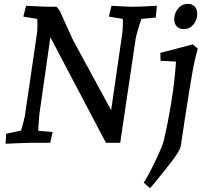

<svg xmlns="http://www.w3.org/2000/svg" viewBox="-20 -740 1073 995"><path d="M12 -47 89 -63Q107 -125 109 -140L171 -563Q174 -578 174 -610L173 -642L101 -654L115 -710Q213 -705 232 -705H273L289 -685L359 -531L556 -169L613 -563Q617 -586 617 -642L544 -654L558 -710Q646 -705 665 -705Q706 -705 793 -710L787 -649L713 -642Q704 -617 695 -586.5Q686 -556 683 -539L603 0H529L241 -547L187 -169Q182 -142 178 -62L253 -56L240 0H140Q119 0 9 5ZM829 -13Q850 -101 868 -212Q886 -323 892 -421L812 -425L811 -466L979 -510L1005 -488Q988 -428 976 -359Q964 -290 940 -137L917 16Q913 39 876 88.5Q839 138 775 215L758 235L725 207Q757 154 790 84Q823 14 829 -13ZM883 -640Q883 -672 903 -696Q923 -720 953 -720Q976 -720 989 -706Q1002 -692 1002 -668Q1002 -636 982 -612.5Q962 -589 932 -589Q909 -589 896 -603Q883 -617 883 -640Z"/></svg>

Font: Andada Pro Medium
Style: Italic
Weight: 500
Italic angle: -7°
Designer: Carolina Giovagnoli
Foundry: Huerta Tipografica
Version: Version 3.005; ttfautohint (v1.8.4)